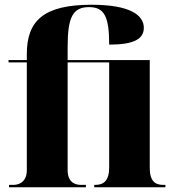

<svg xmlns="http://www.w3.org/2000/svg" viewBox="-20 -789 735 809"><path d="M18 0H342V-10H321C301 -10 265 -17 265 -72V-526H440V-83C440 -27 416 -10 382 -10H377V0H677V-10H667C634 -10 611 -26 611 -81V-536H265V-592C265 -717 287 -759 355 -759C420 -759 440 -719 440 -601C543 -601 586 -624 586 -672C586 -725 528 -769 366 -769C164 -769 93 -702 93 -561V-536H16V-526H93V-72C93 -17 53 -10 37 -10H18Z"/></svg>

Font: Noto Serif Display Condensed Black
Style: Regular
Weight: 900
Width: 3
Designer: Monotype Design Team
Foundry: Monotype Imaging Inc.
Version: Version 2.009